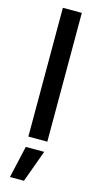

<svg xmlns="http://www.w3.org/2000/svg" viewBox="-145 -767 540 1047"><g transform="rotate(15 124.5 -244.0)"><path d="M71 0V-727H178V0ZM176 58 110 239H31L72 58Z"/></g></svg>

Font: Sinter Medium
Style: Regular
Weight: 500
Foundry: Adobe & rsms
Version: Version 1.000